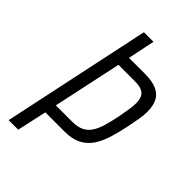

<svg xmlns="http://www.w3.org/2000/svg" viewBox="-211 -762 837 837"><g transform="rotate(45 207.5 -344.0)"><path d="M13 0 159 -688H218L192 -563H289Q338 -563 365.5 -549.5Q393 -536 404 -511.5Q415 -487 415 -455Q415 -432 410.5 -405.5Q406 -379 400 -350Q391 -306 379.5 -267.5Q368 -229 349 -199.5Q330 -170 299 -153.5Q268 -137 220 -137H102L72 0ZM113 -191H213Q246 -191 267 -201Q288 -211 301.5 -231Q315 -251 324 -281Q333 -311 341 -350Q346 -379 350 -402.5Q354 -426 354 -444Q354 -466 347.5 -480.5Q341 -495 325 -502Q309 -509 281 -509H181Z"/></g></svg>

Font: Saira Condensed Light
Style: Italic
Weight: 300
Width: 3
Italic angle: -12°
Designer: Hector Gatti with collaboration of the Omnibus-Type team
Foundry: Omnibus-Type
Version: Version 1.101